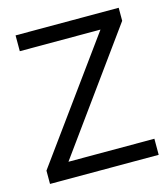

<svg xmlns="http://www.w3.org/2000/svg" viewBox="-86 -600 584 669"><g transform="rotate(-15 206.0 -265.5)"><path d="M13 -48 322 -474H31V-531H403V-484L95 -58H405V0H13Z"/></g></svg>

Font: BLUETTI 2.0 Extralight
Style: Roman
Weight: 200
Designer: Stijn de Vries
Foundry: tokotype
Version: Version 2.005;October 31, 2023;FontCreator 14.0.0.2814 64-bi